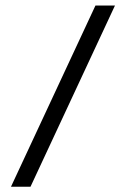

<svg xmlns="http://www.w3.org/2000/svg" viewBox="-20 -606 464 710"><path d="M333 -585.6H405.2L92.8 84.5H20.6Z"/></svg>

Font: NATS
Style: Regular
Weight: 400
Designer: Purushoth Kumar Guthula
Foundry: Silicon Andhra, USA.
Version: Version 1.0.4; ttfautohint (v1.2.25-373a) -l 7 -r 28 -G 50 -